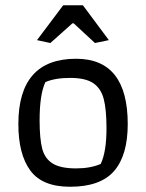

<svg xmlns="http://www.w3.org/2000/svg" viewBox="-20 -704 557 732"><path d="M121 -551 221 -684H296L395 -551L342 -540L261 -615H256L172 -540ZM50 -231Q50 -480 270 -480Q467 -480 467 -231Q467 -112 415 -52Q363 8 247 8Q141 8 95.5 -54Q50 -116 50 -231ZM364 -79Q386 -125 386 -215Q386 -286 375.5 -326.5Q365 -367 335.5 -387Q306 -407 247 -407Q190 -407 153 -391Q131 -344 131 -245Q131 -175 141 -137Q151 -99 181 -80.5Q211 -62 270 -62Q325 -62 364 -79Z"/></svg>

Font: Athiti Medium
Style: Regular
Weight: 500
Designer: CadsonDemak Team
Foundry: CadsonDemak
Version: Version 1.033